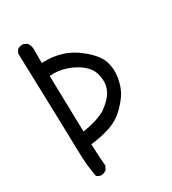

<svg xmlns="http://www.w3.org/2000/svg" viewBox="-189 -880 878 980"><g transform="rotate(-30 250.0 -390.0)"><path d="M117.2 0Q101.6 -2 89.8 -11.7Q76.2 -82 75.2 -158.7Q74.2 -235.4 58.6 -750L68.4 -769.5Q84 -781.2 105.5 -779.3L125 -769.5Q138.7 -752 138.7 -730.5V-648.4Q203.1 -652.3 259.3 -633.8Q315.4 -615.2 367.2 -569.8Q418.9 -524.4 431.6 -482.4Q444.3 -440.4 438.5 -397.5Q432.6 -354.5 416 -320.3Q399.4 -286.1 358.4 -245.1Q317.4 -204.1 263.2 -186.5Q209 -168.9 150.4 -163.1Q154.3 -62.5 158.2 -33.2L146.5 -11.7Q132.8 -2 117.2 0ZM282.2 -280.3Q334 -317.4 352.1 -351.6Q370.1 -385.7 366.2 -421.9Q362.3 -458 349.6 -480.5Q336.9 -502.9 307.6 -524.4Q278.3 -545.9 234.9 -560.5Q191.4 -575.2 140.6 -571.3L148.4 -239.3Q187.5 -245.1 220.2 -254.9Q252.9 -264.6 282.2 -280.3Z"/></g></svg>

Font: NaikaiFont
Style: Regular
Weight: 400
Version: Version 1.67